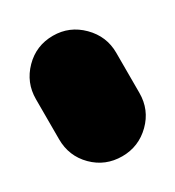

<svg xmlns="http://www.w3.org/2000/svg" viewBox="-89 -357 378 414"><g transform="rotate(-30 100.0 -150.0)"><path d="M0 -100H200V-200H0ZM100 -200Q58 -200 29 -170.5Q0 -141 0 -100Q0 -58 29 -29Q58 0 100 0Q141 0 170.5 -29Q200 -58 200 -100Q200 -141 170.5 -170.5Q141 -200 100 -200ZM100 -300Q58 -300 29 -270.5Q0 -241 0 -200Q0 -158 29 -129Q58 -100 100 -100Q141 -100 170.5 -129Q200 -158 200 -200Q200 -241 170.5 -270.5Q141 -300 100 -300Z"/></g></svg>

Font: Wavefont Black
Style: Regular
Weight: 900
Version: Version 3.004;gftools[0.9.33]